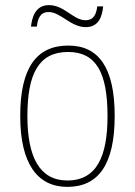

<svg xmlns="http://www.w3.org/2000/svg" viewBox="-20 -720 527 750"><path d="M315 -614C366 -614 379 -656 383 -695H360C356 -667 348 -641 314 -641C266 -641 232 -700 171 -700C118 -700 105 -652 101 -616H124C127 -644 135 -673 170 -673C217 -673 256 -614 315 -614ZM243 10C364 10 428 -77 428 -267C428 -455 366 -542 247 -542C121 -542 59 -453 59 -267C59 -78 128 10 243 10ZM243 -15C135 -15 87 -106 87 -267C87 -433 132 -517 246 -517C355 -517 400 -437 400 -267C400 -111 359 -15 243 -15Z"/></svg>

Font: Noto Serif Thai SemiCondensed Thin
Style: Regular
Weight: 100
Width: 4
Designer: Monotype Design Team
Foundry: Monotype Imaging Inc.
Version: Version 2.002